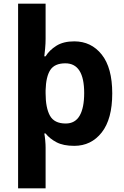

<svg xmlns="http://www.w3.org/2000/svg" viewBox="-20 -780 673 1040"><path d="M588 -274Q588 -135 531 -62.5Q474 10 382 10Q323 10 286 -9.5Q249 -29 227 -57H220Q223 -42 225 -19.5Q227 3 227 19V240H78V-760H227V-569Q227 -545 224.5 -517.5Q222 -490 220 -475H227Q248 -509 286 -532.5Q324 -556 382 -556Q474 -556 531 -484.5Q588 -413 588 -274ZM436 -276Q436 -437 334 -437Q276 -437 252.5 -401Q229 -365 227 -291V-275Q227 -196 250.5 -153.5Q274 -111 336 -111Q387 -111 411.5 -153.5Q436 -196 436 -276Z"/></svg>

Font: Noto Sans Bamum
Style: Bold
Weight: 700
Designer: Monotype Design Team
Foundry: Monotype Imaging Inc.
Version: Version 2.002; ttfautohint (v1.8.4.7-5d5b)